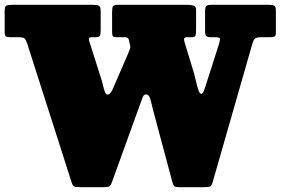

<svg xmlns="http://www.w3.org/2000/svg" viewBox="-22 -770 1170 800"><path d="M449.5 -403 511.5 -546Q517 -560 519.8 -567.5Q522.5 -575 519 -587L514.5 -605Q512 -615 497.5 -615H464.5Q450.5 -615 447.8 -619.8Q445 -624.5 445 -639V-717.5Q445 -738 448.8 -744Q452.5 -750 472.5 -750H756.5Q769.5 -750 782.2 -747.2Q795 -744.5 795 -730V-647Q795 -631 792.8 -623Q790.5 -615 778.5 -615H760Q748 -615 745.8 -610.5Q743.5 -606 747 -594L787 -462.5Q791.5 -446.5 795.8 -427Q800 -407.5 805.2 -393.2Q810.5 -379 817 -379Q824.5 -379 832.5 -405.5L889 -582Q894.5 -600.5 894.8 -607.8Q895 -615 874.5 -615H856Q843 -615 837.8 -619.5Q832.5 -624 832.5 -642V-721Q832.5 -740.5 837.5 -745.2Q842.5 -750 861 -750H1097Q1112.5 -750 1120 -746.8Q1127.5 -743.5 1127.5 -726.5V-636Q1127.5 -621.5 1122.8 -618.2Q1118 -615 1103 -615H1069Q1046.5 -615 1040 -608.8Q1033.5 -602.5 1029 -586L863.5 -9Q859 5 852 7.5Q845 10 827 10H728.5Q707 10 703 4.8Q699 -0.5 695 -16L616.5 -309Q612.5 -323 609.2 -338.8Q606 -354.5 601 -365.5Q596 -376.5 586.5 -376.5Q579 -376.5 575.2 -370Q571.5 -363.5 567.5 -351.5L445.5 -14Q440.5 0.5 435.2 5.2Q430 10 408.5 10H317.5Q293.5 10 287 7Q280.5 4 275.5 -13L91.5 -588Q85 -606 79.8 -610.5Q74.5 -615 49 -615H21Q6 -615 1.8 -618.8Q-2.5 -622.5 -2.5 -638V-724Q-2.5 -743 4.5 -746.5Q11.5 -750 29 -750H363Q383 -750 390.2 -746.2Q397.5 -742.5 397.5 -721V-645Q397.5 -626 393.5 -620.5Q389.5 -615 376 -615H364Q355.5 -615 350.8 -613Q346 -611 350 -598L398 -447Q403 -432.5 406.8 -415.8Q410.5 -399 415 -387.5Q419.5 -376 425.5 -376Q439 -376 449.5 -403Z"/></svg>

Font: Besley* Narrow Fatface
Style: Regular
Weight: 900
Width: 4
Designer: Owen Earl
Foundry: indestructible type*
Version: Version 3.000; ttfautohint (v1.8.3)